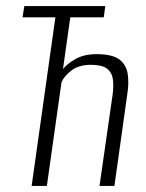

<svg xmlns="http://www.w3.org/2000/svg" viewBox="-20 -611 479 631"><path d="M84 0 162 -554H54L60 -591H326L321 -554H211L187 -384Q200 -401 228 -417Q256 -433 297 -433Q350 -433 373 -415Q396 -397 400 -366Q404 -335 398 -299L356 0H307L350 -299Q354 -328 351 -350.5Q348 -373 331.5 -385.5Q315 -398 279 -398Q238 -398 213.5 -378.5Q189 -359 182 -340L134 0Z"/></svg>

Font: Alumni Sans Light
Style: Italic
Weight: 300
Italic angle: -8°
Version: Version 1.016